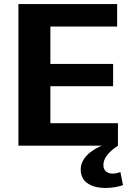

<svg xmlns="http://www.w3.org/2000/svg" viewBox="-20 -720 643 949"><path d="M194 -111H563V0H71V-700H559V-589H194L229 -675V-346L194 -404H539V-294H194L229 -352V-25ZM503 209Q445 209 412 185.5Q379 162 379 118Q379 80 409.5 48Q440 16 495 -5L563 0Q527 24 509 47.5Q491 71 491 96Q491 115 503 126.5Q515 138 536 138Q557 138 575 130L588 195Q571 201 548.5 205Q526 209 503 209Z"/></svg>

Font: Pathway Extreme 28pt
Style: Bold
Weight: 700
Designer: Eduardo Rodriguez Tunni
Foundry: Eduardo Rodriguez Tunni
Version: Version 1.001;gftools[0.9.26]